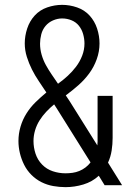

<svg xmlns="http://www.w3.org/2000/svg" viewBox="-20 -763 540 791"><path d="M250 8Q287 8 323.5 -3Q360 -14 387 -39L411 0H483L425 -93Q436 -117 440 -143Q444 -169 444 -195V-368H382V-195Q382 -187 382 -179Q382 -171 381 -164L267 -346Q263 -352 259 -358Q255 -364 251 -370Q278 -390 303 -412Q328 -434 347.5 -460.5Q367 -487 378.5 -519Q390 -551 390 -584Q390 -615 380 -645.5Q370 -676 349 -699Q328 -722 297.5 -732.5Q267 -743 236 -743Q205 -743 174.5 -732.5Q144 -722 123 -699Q102 -676 92 -645.5Q82 -615 82 -584Q82 -556 90.5 -529Q99 -502 111.5 -477Q124 -452 140 -428.5Q156 -405 171 -382Q148 -363 126.5 -342Q105 -321 89 -295.5Q73 -270 64.5 -241Q56 -212 56 -182Q56 -157 62 -132Q68 -107 79.5 -84Q91 -61 109.5 -42.5Q128 -24 151 -12.5Q174 -1 199.5 3.5Q225 8 250 8ZM219 -418Q206 -437 193 -456Q180 -475 169 -495Q158 -515 151.5 -537.5Q145 -560 145 -583Q145 -602 150 -621.5Q155 -641 167.5 -656Q180 -671 198.5 -679Q217 -687 236 -687Q256 -687 274.5 -679.5Q293 -672 305 -657Q317 -642 322.5 -622.5Q328 -603 328 -584Q328 -558 318.5 -533.5Q309 -509 293.5 -488.5Q278 -468 259 -450.5Q240 -433 219 -418ZM250 -49Q223 -49 197.5 -57.5Q172 -66 153.5 -85Q135 -104 126.5 -129.5Q118 -155 118 -182Q118 -204 124.5 -226Q131 -248 143 -267Q155 -286 170.5 -302.5Q186 -319 203 -333Q206 -329 208.5 -324.5Q211 -320 214 -316L353 -94Q344 -82 332 -73Q320 -64 306.5 -58.5Q293 -53 278.5 -51Q264 -49 250 -49Z"/></svg>

Font: Iosevka SS09 Light
Style: Regular
Weight: 300
Monospace: yes
Designer: Belleve Invis
Foundry: Belleve Invis
Version: Version 5.2.1; ttfautohint (v1.8.3)